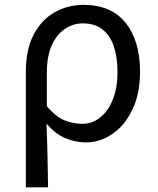

<svg xmlns="http://www.w3.org/2000/svg" viewBox="-20 -577 653 796"><path d="M87.1 199.6V-277.9Q87.1 -372.3 119.8 -434Q152.4 -495.7 206.8 -526.2Q261.2 -556.8 326.8 -556.8Q440.8 -556.8 500.7 -482.3Q560.6 -407.8 560.6 -280Q560.6 -187.5 528.4 -121.5Q496.3 -55.6 445 -21.1Q393.7 13.4 336.8 13.4Q293.3 13.4 251.6 -3.8Q209.9 -20.9 173 -64.5Q174.8 -15.4 175.9 26.3Q177 68 177.7 109.6Q178.5 151.2 179.3 199.6ZM321.6 -63.7Q361.7 -63.7 394.6 -89.4Q427.6 -115.2 447.3 -163.6Q467 -212 467 -278.8Q467 -339.2 452 -384.5Q436.9 -429.8 405.1 -454.9Q373.3 -480.1 322.8 -480.1Q283.4 -480.1 249.5 -457.4Q215.5 -434.8 194.8 -389.7Q174.2 -344.6 174.2 -275.4V-136.8Q212.6 -91.3 249.1 -77.5Q285.7 -63.7 321.6 -63.7Z"/></svg>

Font: Noto Sans KR Thin
Style: Regular
Weight: 100
Designer: Ryoko NISHIZUKA 西塚涼子 (kana, bopomofo & ideographs); Paul D. Hunt (Latin, Greek & Cyrillic); Sandoll Communications 산돌커뮤니
Foundry: Adobe
Version: Version 2.004-H2;hotconv 1.0.118;makeotfexe 2.5.65603